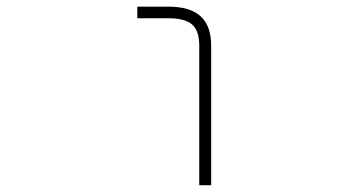

<svg xmlns="http://www.w3.org/2000/svg" viewBox="-20 -544 1040 566"><path d="M476.6 -490.2H384.8V-524.4H476.6Q540 -524.4 571.3 -496.1Q602.5 -467.8 602.5 -409.2V2H567.4V-409.2Q567.4 -453.1 546.4 -471.7Q525.4 -490.2 476.6 -490.2Z"/></svg>

Font: Gen Shin Gothic Monospace ExtraLight
Style: Regular
Weight: 200
Designer: [Source Han Sans]
Ryoko NISHIZUKA  (kana & ideographs); Paul D. Hunt (Latin, Greek & Cyrillic); Wenlong ZHANG  (bopomofo
Version: Version 1.002.20150607